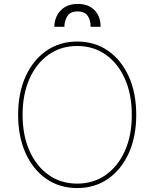

<svg xmlns="http://www.w3.org/2000/svg" viewBox="-20 -949 787 979"><path d="M674.7 -363.6Q674.7 -252.5 636.7 -168.3Q598.7 -84.2 530.9 -37.1Q463.1 9.9 373.6 9.9Q283.7 9.9 215.9 -37.3Q148.1 -84.5 110.3 -168.7Q72.4 -252.8 72.4 -363.6Q72.4 -474.8 110.4 -558.8Q148.4 -642.8 216.3 -690Q284.1 -737.2 373.6 -737.2Q463.1 -737.2 530.9 -690.2Q598.7 -643.1 636.7 -558.9Q674.7 -474.8 674.7 -363.6ZM652 -363.6Q652 -468 616.8 -547.1Q581.7 -626.1 519 -670.3Q456.3 -714.5 373.6 -714.5Q291.2 -714.5 228.5 -670.6Q165.8 -626.8 130.5 -547.8Q95.2 -468.8 95.2 -363.6Q95.2 -259.9 130 -180.9Q164.8 -101.9 227.5 -57.4Q290.1 -12.8 373.6 -12.8Q456.3 -12.8 519.2 -57Q582 -101.2 617.2 -180.2Q652.3 -259.2 652 -363.6ZM257.1 -812.5Q257.8 -862.9 289.8 -896Q321.7 -929 376.4 -929Q432.5 -929 463.1 -896Q493.6 -862.9 492.9 -812.5H441.8Q442.8 -845.2 427.2 -868.1Q411.6 -891 376.4 -890.6Q338.8 -891 323.7 -867Q308.6 -843 308.2 -812.5Z"/></svg>

Font: Inter UI Thin
Style: Regular
Weight: 100
Designer: Rasmus Andersson
Foundry: rsms
Version: 3.2;8d6f07862